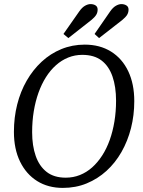

<svg xmlns="http://www.w3.org/2000/svg" viewBox="-20 -903 700 938"><path d="M287 15Q215 15 161.5 -18.5Q108 -52 78 -113.5Q48 -175 48 -259Q48 -329 64 -392.5Q80 -456 110.5 -509Q141 -562 183.5 -601.5Q226 -641 279.5 -663Q333 -685 394 -685Q468 -685 522.5 -651Q577 -617 606.5 -555Q636 -493 636 -409Q636 -340 620 -277Q604 -214 573.5 -160.5Q543 -107 500 -68Q457 -29 403.5 -7Q350 15 287 15ZM301 -35Q338 -35 370.5 -48Q403 -61 430 -85Q457 -109 479 -143Q501 -177 516 -219Q531 -261 539 -309.5Q547 -358 547 -411Q547 -479 529.5 -529.5Q512 -580 476 -607.5Q440 -635 382 -635Q346 -635 313.5 -622Q281 -609 253.5 -584.5Q226 -560 204.5 -526Q183 -492 168 -450Q153 -408 145 -359.5Q137 -311 137 -257Q137 -191 154.5 -141Q172 -91 208 -63Q244 -35 301 -35ZM290 -737 367 -847Q381 -867 395.5 -875Q410 -883 422 -883Q437 -883 447 -876.5Q457 -870 457 -856Q457 -842 450 -830.5Q443 -819 426 -805L314 -717ZM442 -737 518 -847Q532 -867 546.5 -875Q561 -883 573 -883Q587 -883 597.5 -876.5Q608 -870 608 -856Q608 -842 601 -830.5Q594 -819 577 -805L464 -717Z"/></svg>

Font: Source Serif 4
Style: Italic
Weight: 400
Italic angle: -12°
Designer: Frank Grießhammer
Foundry: Adobe Systems Incorporated
Version: Version 4.004;hotconv 1.0.116;makeotfexe 2.5.65601